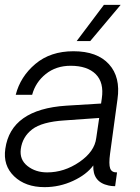

<svg xmlns="http://www.w3.org/2000/svg" viewBox="-24 -770 577 794"><path d="M475.1 -750 349.1 -600.1H293L405.8 -750ZM279.8 -558.1Q377.9 -558.1 426.5 -504.6Q475.1 -451.2 461.9 -359.9L431.2 -134.8Q425.3 -90.8 431.6 -73.5Q438 -56.2 460 -57.1L452.1 0Q437 0 424.8 -2.9Q358.9 -17.1 361.8 -85.9Q334 -47.9 278.1 -22Q222.2 3.9 160.2 3.9Q81.1 3.9 34.4 -41Q-12.2 -85.9 -2 -154.8Q21 -317.9 250 -333L394 -341.8L397 -362.8Q406.7 -428.7 371.8 -463.4Q336.9 -498 268.1 -498Q208 -498 165.5 -464.1Q123 -430.2 108.9 -377.9H41Q60.1 -453.1 122.3 -505.6Q184.6 -558.1 279.8 -558.1ZM374 -199.2 386.2 -282.2 242.2 -272Q149.4 -266.1 109.1 -235.1Q68.8 -204.1 62 -153.8Q56.2 -109.9 89.6 -83.5Q123 -57.1 170.9 -57.1Q241.7 -57.1 304.4 -100.1Q367.2 -143.1 374 -199.2Z"/></svg>

Font: Oakes Grotesk
Style: Light Italic
Weight: 300
Designer: Samuel Oakes
Foundry: Samuel Oakes
Version: Version 1.0 | wf-rip DC20170320